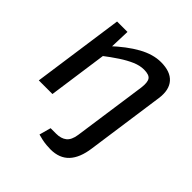

<svg xmlns="http://www.w3.org/2000/svg" viewBox="-192 -631 966 966"><g transform="rotate(45 291.0 -148.0)"><path d="M402 -500Q469 -500 500 -465Q531 -430 522 -365L463 53Q453 128 417.5 166Q382 204 319 204Q306 204 289.5 202.5Q273 201 256.5 197.5Q240 194 227 190L244 128H283Q318 128 339 111.5Q360 95 366 54L422 -340Q427 -380 416 -396.5Q405 -413 368 -413Q339 -413 307.5 -399.5Q276 -386 241 -363Q206 -340 167 -310L158 -370Q225 -433 285.5 -466.5Q346 -500 402 -500ZM175 -488 171 -370 177 -341 129 0H32L101 -488Z"/></g></svg>

Font: Exo 2 Medium
Style: Italic
Weight: 500
Italic angle: -8°
Designer: Natanael Gama
Foundry: Natanael Gama
Version: Version 2.010